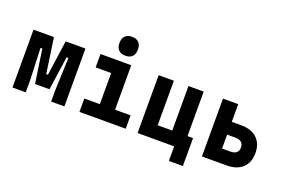

<svg xmlns="http://www.w3.org/2000/svg" viewBox="-125 -1324 2850 1918"><g transform="rotate(20 1300.0 -365.0)"><path d="M49 0V-615H266L320 -241H338L391 -615H601V0H460V-126L473 -468H454L402 -110H249L196 -468H177L190 -126V0Z M761 -615H1088V-142H1253V0H761V-142H926V-473H761ZM999 -684Q952 -684 926.5 -710Q901 -736 901 -785Q901 -833 926.5 -859Q952 -885 999 -885Q1047 -885 1072 -859Q1097 -833 1097 -784Q1097 -736 1072 -710Q1047 -684 999 -684Z M1768 155V0H1379V-615H1541V-142H1696V-615H1858V-142H1917V155Z M2063 0V-615H2225V-427H2326Q2433 -427 2493.5 -370.5Q2554 -314 2554 -214Q2554 -113 2493.5 -56.5Q2433 0 2326 0ZM2225 -143H2312Q2355 -143 2377 -161.5Q2399 -180 2399 -217Q2399 -253 2377 -272Q2355 -291 2312 -291H2225Z"/></g></svg>

Font: Martian Mono SemiCondensed
Style: Bold
Weight: 700
Width: 4
Designer: Roman Shamin
Foundry: Evil Martians
Version: Version 1.000